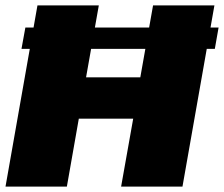

<svg xmlns="http://www.w3.org/2000/svg" viewBox="-24 -695 834 715"><path d="M56 -513H776L790 -592.5H70.5ZM-3.5 0H225L269.5 -253H472L427 0H655.5L774.5 -675H546L498.5 -407H296.5L344 -675H115.5Z"/></svg>

Font: Anybody UltraCondensed Thin Black
Style: Italic
Weight: 900
Italic angle: -10°
Version: Version 1.111